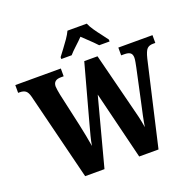

<svg xmlns="http://www.w3.org/2000/svg" viewBox="-159 -1091 1264 1252"><g transform="rotate(-20 473.0 -465.5)"><path d="M71 -607Q63 -638 48.5 -649Q34 -660 8 -660H-3V-714H313V-660H293Q241 -660 241 -615Q241 -607 244 -588.5Q247 -570 250 -555L301 -326Q309 -290 317.5 -245.5Q326 -201 331 -170Q336 -202 345 -236Q354 -270 365 -311L473 -707H565L660 -332Q673 -284 682.5 -242.5Q692 -201 697 -167Q702 -200 711 -243Q720 -286 730 -330L778 -553Q781 -567 784.5 -586.5Q788 -606 788 -616Q788 -640 775 -650Q762 -660 733 -660H712V-714H949V-660H932Q906 -660 891.5 -645.5Q877 -631 865 -582L731 0H597L481 -472L356 0H222ZM337 -784Q351 -803 371 -829Q391 -855 409.5 -882Q428 -909 438 -931H572Q581 -909 599.5 -882Q618 -855 638.5 -829Q659 -803 672 -784V-771H600Q591 -781 573.5 -798.5Q556 -816 536.5 -834Q517 -852 504 -865Q484 -844 454.5 -817Q425 -790 409 -771H337Z"/></g></svg>

Font: Noto Serif Georgian Condensed ExtraBold
Style: Regular
Weight: 800
Width: 3
Designer: Monotype Design Team, Akaki Razmadze
Foundry: Google LLC
Version: Version 2.003; ttfautohint (v1.8.4.7-5d5b)